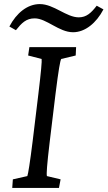

<svg xmlns="http://www.w3.org/2000/svg" viewBox="-20 -921 527 941"><path d="M40 0H269L277 -42L210 -58C207 -67 210 -112 224 -229L252 -460C267 -580 275 -624 280 -632L351 -649L353 -690H124L118 -649L184 -632C186 -623 181 -567 168 -460L140 -229C127 -124 118 -69 114 -58L43 -42ZM26 -791 58 -773C86 -808 108 -831 150 -831C208 -831 269 -763 338 -763C397 -763 452 -808 487 -875L454 -893C427 -858 404 -836 366 -836C305 -836 244 -901 175 -901C115 -901 61 -858 26 -791Z"/></svg>

Font: TPK Tissa Web
Style: Italic
Weight: 400
Italic angle: -7°
Designer: Jacques Le Bailly, Suppakit Chalermlarp | Katatrad Co.,Ltd.
Foundry: Jacques Le Bailly, Cadson Demak Co.,Ltd.
Version: Version 5.000;Glyphs 3.1.2 (3151)